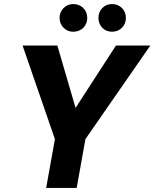

<svg xmlns="http://www.w3.org/2000/svg" viewBox="-20 -924 759 944"><path d="M207 0 250 -240 91 -700H262L359 -368L337 -371L550 -700H719L400 -240L357 0ZM340 -768Q312 -768 292.5 -787.5Q273 -807 273 -836Q273 -865 292.5 -884.5Q312 -904 340 -904Q370 -904 389.5 -884.5Q409 -865 409 -836Q409 -807 389.5 -787.5Q370 -768 340 -768ZM531 -768Q502 -768 483 -787.5Q464 -807 464 -836Q464 -865 483 -884.5Q502 -904 531 -904Q560 -904 579.5 -884.5Q599 -865 599 -836Q599 -807 579.5 -787.5Q560 -768 531 -768Z"/></svg>

Font: DM Sans 16pt Black
Style: Italic
Weight: 900
Italic angle: -10°
Version: Version 4.004;gftools[0.9.30]